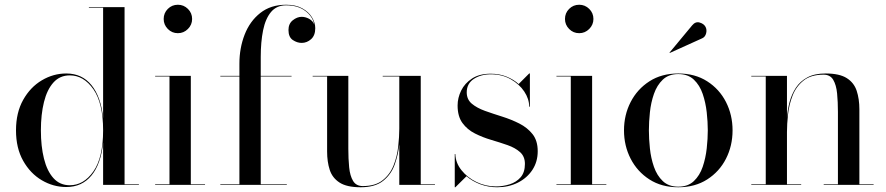

<svg xmlns="http://www.w3.org/2000/svg" viewBox="-20 -780 3737 810"><path d="M566 -2.5V0H415V-178Q406 -88.5 366 -39.8Q326 9 259.5 9Q205 9 156.5 -19.5Q108 -48 77.8 -101.5Q47.5 -155 47.5 -230Q47.5 -305 77.8 -358.8Q108 -412.5 156.5 -441.2Q205 -470 259.5 -470Q326 -470 366 -420.8Q406 -371.5 415 -282V-747.5H355V-750H505.5V-2.5ZM415 -230Q415 -345 374 -403.5Q333 -462 274.5 -462Q232.5 -462 205.5 -432Q178.5 -402 165.5 -349.5Q152.5 -297 152.5 -230Q152.5 -163 165.5 -110.8Q178.5 -58.5 205.5 -28.5Q232.5 1.5 274.5 1.5Q333 1.5 374 -56.8Q415 -115 415 -230Z M670.5 -700Q670.5 -725 688 -742.5Q705.5 -760 730.5 -760Q755 -760 772.8 -742.5Q790.5 -725 790.5 -700Q790.5 -675.5 772.8 -657.8Q755 -640 730.5 -640Q705.5 -640 688 -657.8Q670.5 -675.5 670.5 -700ZM634.5 -2.5H695V-457.5H634.5V-460H785V-2.5H845V0H634.5Z M909.5 -2.5H990V-457.5H909.5V-460H990V-511.5Q990 -577 1012 -633.8Q1034 -690.5 1078 -725.2Q1122 -760 1187 -760Q1227.5 -760 1254.8 -745Q1282 -730 1296 -707.2Q1310 -684.5 1310 -661Q1310 -630.5 1292.5 -614.8Q1275 -599 1252.5 -599Q1233.5 -599 1215.2 -611.2Q1197 -623.5 1197 -653.5Q1197 -680 1215.2 -694.5Q1233.5 -709 1252.5 -709Q1268.5 -709 1283.8 -700.8Q1299 -692.5 1305.5 -677.5Q1299 -710.5 1267.8 -734Q1236.5 -757.5 1187 -757.5Q1147 -757.5 1123.5 -729.5Q1100 -701.5 1090 -652.5Q1080 -603.5 1080 -540V-460H1210V-457.5H1080V-2.5H1190V0H909.5Z M1755 -2.5H1815V0H1664.5V-171Q1660 -127.5 1645.2 -86Q1630.5 -44.5 1596.5 -17.2Q1562.5 10 1501.5 10Q1443 10 1412.5 -9.8Q1382 -29.5 1371 -63.5Q1360 -97.5 1360 -141V-457.5H1299V-460H1449.5V-152Q1449.5 -110 1453 -74.2Q1456.5 -38.5 1469.5 -16.8Q1482.5 5 1510.5 5Q1563.5 5 1594.5 -19.8Q1625.5 -44.5 1640.5 -82.5Q1655.5 -120.5 1660 -162Q1664.5 -203.5 1664.5 -237V-457.5H1594.5V-460H1755Z M1901 10H1898.5V-130H1901Q1902 -93 1926.8 -62Q1951.5 -31 1990.2 -12.2Q2029 6.5 2072 6.5Q2102 6.5 2130.2 -2.5Q2158.5 -11.5 2176.5 -32.2Q2194.5 -53 2194.5 -88.5Q2194.5 -120 2174 -138.2Q2153.5 -156.5 2121.2 -167.8Q2089 -179 2052.5 -189.8Q2016 -200.5 1983.8 -216.8Q1951.5 -233 1931 -261Q1910.5 -289 1910.5 -335Q1910.5 -367 1925.5 -397.8Q1940.5 -428.5 1971.5 -448.8Q2002.5 -469 2050 -469Q2086.5 -469 2116.5 -457Q2146.5 -445 2168 -425.5L2212.5 -470H2215.5V-330H2212.5Q2212.5 -362.5 2191.8 -393.8Q2171 -425 2134.5 -445.8Q2098 -466.5 2051 -466.5Q2008 -466.5 1978.5 -446.8Q1949 -427 1949 -390.5Q1949 -360.5 1970.5 -342.5Q1992 -324.5 2026.2 -312.2Q2060.5 -300 2098.8 -288Q2137 -276 2171 -258.8Q2205 -241.5 2226.8 -214Q2248.5 -186.5 2248.5 -142Q2248.5 -97.5 2226 -63.2Q2203.5 -29 2164.8 -9.5Q2126 10 2077.5 10Q2040 10 2006.5 -2.5Q1973 -15 1948 -36.5Z M2363.5 -700Q2363.5 -725 2381 -742.5Q2398.5 -760 2423.5 -760Q2448 -760 2465.8 -742.5Q2483.5 -725 2483.5 -700Q2483.5 -675.5 2465.8 -657.8Q2448 -640 2423.5 -640Q2398.5 -640 2381 -657.8Q2363.5 -675.5 2363.5 -700ZM2327.5 -2.5H2388V-457.5H2327.5V-460H2478V-2.5H2538V0H2327.5Z M2942.5 -618.5 2805.5 -556.5 2804.5 -558 2900 -673Q2914 -690 2931.5 -685Q2949 -680 2956 -667.5Q2963 -655 2959 -639.5Q2955 -624 2942.5 -618.5ZM2612.5 -230Q2612.5 -295 2640.5 -349.5Q2668.5 -404 2719.8 -437Q2771 -470 2841.5 -470Q2912 -470 2963.5 -437Q3015 -404 3042.8 -349.5Q3070.5 -295 3070.5 -230Q3070.5 -165 3042.8 -110.5Q3015 -56 2963.5 -23Q2912 10 2841.5 10Q2771 10 2719.8 -23Q2668.5 -56 2640.5 -110.5Q2612.5 -165 2612.5 -230ZM2717.5 -230Q2717.5 -195 2721.8 -154Q2726 -113 2738.8 -76.2Q2751.5 -39.5 2776.2 -16Q2801 7.5 2841.5 7.5Q2882.5 7.5 2907.2 -16Q2932 -39.5 2944.5 -76.2Q2957 -113 2961.5 -154Q2966 -195 2966 -230Q2966 -265.5 2961.5 -306.2Q2957 -347 2944.5 -383.8Q2932 -420.5 2907.2 -444Q2882.5 -467.5 2841.5 -467.5Q2801 -467.5 2776.2 -444Q2751.5 -420.5 2738.8 -383.8Q2726 -347 2721.8 -306.2Q2717.5 -265.5 2717.5 -230Z M3149.5 -2.5H3210.5V-457.5H3149.5V-460H3300V-284Q3302.5 -317 3311.2 -350Q3320 -383 3337.8 -410Q3355.5 -437 3386 -453.5Q3416.5 -470 3463 -470Q3521.5 -470 3552.2 -450.5Q3583 -431 3594.2 -396.8Q3605.5 -362.5 3605.5 -319V-2.5H3665.5V0H3455V-2.5H3515V-308Q3515 -350 3511.5 -385.8Q3508 -421.5 3495.2 -443.2Q3482.5 -465 3454.5 -465Q3401 -465 3370 -440.2Q3339 -415.5 3324 -377.5Q3309 -339.5 3304.5 -298Q3300 -256.5 3300 -223V-2.5H3360V0H3149.5Z"/></svg>

Font: Bodoni* 72pt
Style: Regular
Weight: 400
Version: Version 2.3